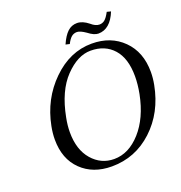

<svg xmlns="http://www.w3.org/2000/svg" viewBox="-142 -915 990 1048"><g transform="rotate(-20 353.5 -391.5)"><path d="M531.7 -741.2Q549.3 -741.2 562.7 -752Q576.2 -762.7 592.3 -793L615.2 -787.1Q579.1 -697.3 509.8 -696.8Q484.9 -696.8 451.2 -723.1Q419.4 -745.1 401.4 -745.1Q382.3 -745.1 368.9 -733.6Q355.5 -722.2 342.8 -696.8L319.8 -702.1Q339.8 -747.6 363 -769.3Q386.2 -791 418 -791Q449.7 -791 484.4 -763.2Q509.3 -741.2 531.7 -741.2ZM436 -624Q360.8 -624 287.8 -548.1Q214.8 -472.2 187 -327.1Q178.2 -283.2 178.2 -243.7Q178.2 -142.1 229.5 -83Q280.8 -23.9 356.9 -23.9Q441.9 -23.9 511.5 -101.6Q581.1 -179.2 606.9 -310.1Q617.2 -363.8 617.2 -410.2Q617.2 -514.2 568.4 -569.1Q519.5 -624 436 -624ZM699.2 -329.1Q670.4 -178.2 569.1 -84.2Q467.8 9.8 331.1 9.8Q222.2 9.8 154.8 -55.9Q87.4 -121.6 87.4 -234.4Q87.4 -270.5 95.2 -310.1Q124 -458 226.1 -558.1Q328.1 -658.2 455.1 -658.2Q565.9 -658.2 636.2 -588.4Q706.5 -518.6 706.5 -402.8Q706.5 -366.7 699.2 -329.1Z"/></g></svg>

Font: Linux Libertine
Style: Italic
Weight: 400
Italic angle: -12°
Designer: Philipp H. Poll
Foundry: Philipp H. Poll
Version: Version 5.1.6 ; ttfautohint (v0.9)